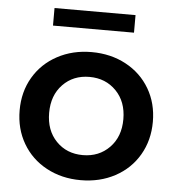

<svg xmlns="http://www.w3.org/2000/svg" viewBox="-52 -761 749 817"><g transform="rotate(5 322.5 -353.0)"><path d="M38 -267Q38 -346 74.5 -408Q111 -470 176 -505Q241 -540 322 -540Q404 -540 469 -505Q534 -470 570.5 -408Q607 -346 607 -267Q607 -188 570.5 -125.5Q534 -63 469 -28Q404 7 322 7Q241 7 176 -28Q111 -63 74.5 -125.5Q38 -188 38 -267ZM481 -267Q481 -342 436 -388Q391 -434 322 -434Q253 -434 208.5 -388Q164 -342 164 -267Q164 -192 208.5 -146Q253 -100 322 -100Q391 -100 436 -146Q481 -192 481 -267ZM148 -713H494V-638H148Z"/></g></svg>

Font: APTA Sans SemiBold
Style: Bold
Weight: 600
Version: Version 7.200